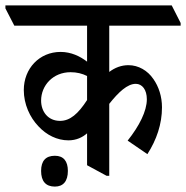

<svg xmlns="http://www.w3.org/2000/svg" viewBox="-61 -644 688 710"><path d="M192 -125C221 -125 244 -136 261 -151V-33L333 6H343V-260C377 -303 410 -334 441 -334C465 -334 482 -312 482 -277C482 -233 454 -178 411 -124L484 -74C518 -127 538 -185 538 -247C538 -287 526 -324 506 -352C485 -383 451 -403 414 -403C388 -403 364 -394 343 -378V-549H607V-559L574 -624H-41V-613L-8 -549H261V-416C235 -436 202 -452 163 -452C85 -452 27 -391 27 -311C27 -259 49 -210 82 -176C111 -145 150 -125 192 -125ZM91 -272C91 -328 135 -377 200 -377C223 -377 243 -372 261 -363V-274C228 -223 198 -197 161 -197C116 -197 91 -232 91 -272ZM142 46C173 46 190 26 190 -12C190 -48 174 -68 142 -68C108 -68 91 -49 91 -12C91 26 108 46 142 46Z"/></svg>

Font: Noto Serif Devanagari ExtraCondensed Medium
Style: Regular
Weight: 500
Width: 2
Designer: Universal Thirst, Indian Type Foundry and the Monotype Design Team
Foundry: Monotype Imaging Inc.
Version: Version 2.004